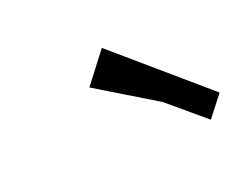

<svg xmlns="http://www.w3.org/2000/svg" viewBox="-48 -835 445 350"><g transform="rotate(-20 174.5 -659.5)"><path d="M344 -605 312 -564 241 -624 124 -695 170 -755Z"/></g></svg>

Font: Andada SC
Style: Italic
Weight: 400
Italic angle: -8.29999°
Designer: Carolina Giovagnoli
Foundry: Carolina Giovagnoli
Version: Version 1.003